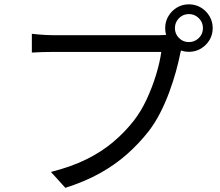

<svg xmlns="http://www.w3.org/2000/svg" viewBox="-20 -851 1040 906"><path d="M805.4 -718.2Q805.4 -690.7 824.6 -671.6Q843.8 -652.4 871.2 -652.4Q898.7 -652.4 918.2 -671.6Q937.7 -690.7 937.7 -718.2Q937.7 -745.7 918.2 -765.2Q898.7 -784.6 871.2 -784.6Q843.8 -784.6 824.6 -765.2Q805.4 -745.7 805.4 -718.2ZM759.4 -718.2Q759.4 -749.2 774.6 -774.7Q789.8 -800.3 815 -815.5Q840.3 -830.6 871.2 -830.6Q902.2 -830.6 927.8 -815.5Q953.3 -800.3 968.5 -774.7Q983.7 -749.2 983.7 -718.2Q983.7 -687.3 968.5 -662Q953.3 -636.8 927.8 -621.6Q902.2 -606.4 871.2 -606.4Q840.3 -606.4 815 -621.6Q789.8 -636.8 774.6 -662Q759.4 -687.3 759.4 -718.2ZM846.2 -651.1Q841.2 -640.6 837.8 -628.4Q834.3 -616.2 831.1 -601Q823.4 -561.7 810.3 -513.9Q797.1 -466 778.5 -415.7Q759.9 -365.4 735.7 -318.1Q711.5 -270.8 682 -232.3Q636.4 -174.1 580 -124Q523.7 -73.8 451.9 -33.8Q380 6.3 288.4 35.3L220.4 -39.6Q317.8 -64.4 389.3 -100Q460.7 -135.6 514.6 -181.3Q568.6 -227.1 610.4 -280.3Q646 -325.8 672.6 -383.4Q699.2 -441 716.9 -499.6Q734.5 -558.1 741.1 -606Q726.7 -606 687.8 -606Q648.9 -606 596.1 -606Q543.2 -606 485.4 -606Q427.6 -606 374.8 -606Q321.9 -606 283 -606Q244 -606 229.8 -606Q200.1 -606 174.9 -605.1Q149.6 -604.3 130.3 -602.9V-691.5Q144.4 -690.1 161.1 -688.4Q177.8 -686.7 196.1 -685.9Q214.4 -685 230.4 -685Q242.3 -685 273 -685Q303.7 -685 346.3 -685Q388.9 -685 437.3 -685Q485.6 -685 533.4 -685Q581.3 -685 622.8 -685Q664.3 -685 693.4 -685Q722.4 -685 731.8 -685Q743.3 -685 757.4 -685.9Q771.5 -686.7 785.3 -690.3Z"/></svg>

Font: Noto Sans TC
Style: Regular
Weight: 100
Designer: Ryoko NISHIZUKA 西塚涼子 (kana, bopomofo & ideographs); Paul D. Hunt (Latin, Greek & Cyrillic); Sandoll Communications 산돌커뮤니
Foundry: Adobe
Version: Version 2.004;hotconv 1.0.118;makeotfexe 2.5.65603